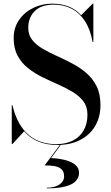

<svg xmlns="http://www.w3.org/2000/svg" viewBox="-20 -780 610 1053"><path d="M295.5 15Q231.5 15 186.8 -5.2Q142 -25.5 112.5 -60L48 10H44.5V-203.5H48Q58.5 -159 77 -120.2Q95.5 -81.5 124.2 -52.2Q153 -23 193.5 -6.2Q234 10.5 288.5 10.5Q340 10.5 378.5 -8.5Q417 -27.5 438.2 -63.8Q459.5 -100 459.5 -151Q459.5 -194.5 437.5 -224Q415.5 -253.5 379.5 -275.2Q343.5 -297 300.5 -316Q257.5 -335 214.2 -356Q171 -377 135 -405.2Q99 -433.5 77 -473.5Q55 -513.5 55 -571Q55 -628 84.5 -670.5Q114 -713 162 -736.5Q210 -760 266.5 -760Q315.5 -760 355.8 -744.5Q396 -729 425 -696.5L488.5 -760H492V-549.5H488Q475.5 -618.5 446 -664Q416.5 -709.5 373 -732Q329.5 -754.5 275 -754.5Q206 -754.5 170.5 -719.2Q135 -684 135 -627Q135 -588.5 156.5 -561.2Q178 -534 213.2 -513.2Q248.5 -492.5 290.8 -473.5Q333 -454.5 375.5 -432.2Q418 -410 453 -380Q488 -350 509.5 -307.5Q531 -265 531 -204Q531 -138 501.8 -88.8Q472.5 -39.5 419.2 -12.2Q366 15 295.5 15ZM236.5 253V249.5Q281 249.5 306.2 231.8Q331.5 214 331.5 187.5Q331.5 161.5 317.5 148.5Q303.5 135.5 279.5 131.2Q255.5 127 225 127L310.5 12H315.5L260 87Q299.5 88.5 334.5 97Q369.5 105.5 391.5 122.8Q413.5 140 413.5 168Q413.5 193 396.2 212.2Q379 231.5 340 242.2Q301 253 236.5 253Z"/></svg>

Font: Bodoni Moda 48pt Medium
Style: Regular
Weight: 500
Designer: Owen Earl
Foundry: indestructible type
Version: Version 2.005